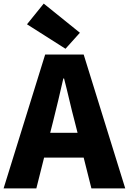

<svg xmlns="http://www.w3.org/2000/svg" viewBox="-28 -1047 716 1067"><path d="M416 -865 215 -1027 122 -912 336 -776ZM251 -309 267 -372C286 -446 306 -533 324 -611H328C348 -535 367 -446 387 -372L403 -309ZM480 0H668L437 -744H223L-8 0H174L217 -171H437Z"/></svg>

Font: Noto Sans Korean Black
Style: Bold
Weight: 900
Designer: Ryoko NISHIZUKA (kana & ideographs); Paul D. Hunt (Latin, Greek & Cyrillic); Wenlong ZHANG (bopomofo); Sandoll Communica
Foundry: Adobe Systems Incorporated
Version: Version 1.000;PS 1;hotconv 1.0.78;makeotf.lib2.5.61930